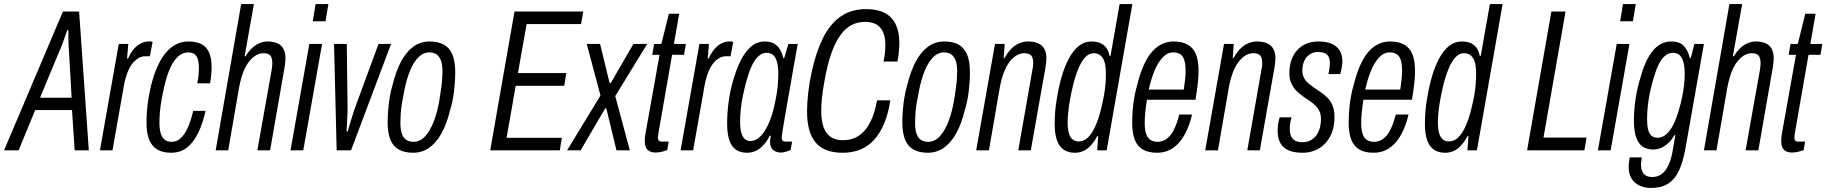

<svg xmlns="http://www.w3.org/2000/svg" viewBox="-64 -743 9027 949"><path d="M-44 0 247 -686H327L375 0H305L292 -199H110L28 0ZM134 -260H290L277 -489Q276 -500 275.5 -513Q275 -526 274.5 -540.5Q274 -555 274 -569Q274 -583 274 -594H268Q264 -580 257 -561Q250 -542 243 -522.5Q236 -503 229 -489Z M430 0 523 -526H570L564 -454H569Q583 -485 599.5 -503Q616 -521 634 -529.5Q652 -538 669 -538Q675 -538 680 -538Q685 -538 690 -535L677 -465H654Q638 -465 622 -456.5Q606 -448 592 -431Q578 -414 567 -387Q556 -360 549 -323L492 0Z M781 12Q742 12 715 -3Q688 -18 674 -51Q660 -84 660 -137Q660 -169 663 -202Q666 -235 672 -269Q682 -326 699 -375.5Q716 -425 740 -461.5Q764 -498 796 -518Q828 -538 867 -538Q906 -538 931.5 -525Q957 -512 969.5 -483.5Q982 -455 982 -409Q982 -394 980 -372.5Q978 -351 974 -331H911Q915 -348 917 -369.5Q919 -391 919 -406Q919 -434 913.5 -451Q908 -468 896.5 -476Q885 -484 866 -484Q839 -484 817 -464.5Q795 -445 778 -408.5Q761 -372 749 -319Q740 -282 734.5 -250Q729 -218 726.5 -190Q724 -162 724 -137Q724 -105 730.5 -84Q737 -63 750 -52.5Q763 -42 784 -42Q810 -42 830 -61Q850 -80 865 -114Q880 -148 891 -195H952Q939 -136 917 -89Q895 -42 862 -15Q829 12 781 12Z M1002 0 1128 -723H1191L1145 -465H1150Q1166 -491 1183.5 -507Q1201 -523 1220.5 -530.5Q1240 -538 1259 -538Q1286 -538 1306 -529.5Q1326 -521 1336.5 -502.5Q1347 -484 1347 -454Q1347 -444 1345.5 -432Q1344 -420 1342 -407L1271 0H1208L1278 -393Q1280 -404 1281 -413Q1282 -422 1282 -431Q1282 -447 1278 -458Q1274 -469 1264.5 -474.5Q1255 -480 1238 -480Q1219 -480 1201 -469.5Q1183 -459 1166.5 -438Q1150 -417 1138 -385.5Q1126 -354 1118 -312L1064 0Z M1482 -638 1496 -723H1559L1545 -638ZM1372 0 1465 -526H1528L1435 0Z M1600 0 1587 -526H1650L1654 -200Q1654 -192 1653 -173.5Q1652 -155 1651 -133.5Q1650 -112 1649 -94H1655Q1657 -103 1663 -122.5Q1669 -142 1675.5 -163.5Q1682 -185 1687 -200L1807 -526H1869L1671 0Z M1978 12Q1937 12 1908.5 -3Q1880 -18 1866 -51.5Q1852 -85 1852 -138Q1852 -185 1858 -233Q1864 -281 1877 -326Q1894 -394 1919.5 -441Q1945 -488 1980 -513Q2015 -538 2059 -538Q2101 -538 2129 -523Q2157 -508 2171.5 -475Q2186 -442 2186 -386Q2186 -339 2180 -290Q2174 -241 2160 -196Q2144 -130 2118 -83.5Q2092 -37 2057 -12.5Q2022 12 1978 12ZM1980 -42Q2012 -42 2037 -69Q2062 -96 2080 -143Q2098 -190 2108 -249Q2113 -281 2116.5 -306Q2120 -331 2121.5 -351.5Q2123 -372 2123 -390Q2123 -423 2115.5 -443.5Q2108 -464 2094 -474Q2080 -484 2058 -484Q2028 -484 2004 -460Q1980 -436 1962.5 -393Q1945 -350 1934 -293Q1927 -259 1922.5 -231Q1918 -203 1916.5 -179.5Q1915 -156 1915 -136Q1915 -103 1922 -82.5Q1929 -62 1943.5 -52Q1958 -42 1980 -42Z M2359 0 2479 -686H2819L2808 -624H2539L2496 -382H2735L2725 -319H2485L2440 -62H2713L2703 0Z M2739 0 2904 -271 2836 -526H2902L2949 -333H2955L3067 -526H3135L2977 -268L3049 0H2983L2933 -207H2927L2806 0Z M3178 11Q3158 11 3145.5 4Q3133 -3 3128 -16Q3123 -29 3123 -47Q3123 -59 3125 -73Q3127 -87 3130 -103L3196 -472H3160L3169 -526H3205L3242 -675H3293L3267 -526H3326L3317 -472H3258L3192 -94Q3191 -88 3189.5 -78.5Q3188 -69 3188 -65Q3188 -53 3192.5 -48Q3197 -43 3207 -43H3241L3234 -1Q3225 2 3215 5Q3205 8 3195.5 9.5Q3186 11 3178 11Z M3300 0 3393 -526H3440L3434 -454H3439Q3453 -485 3469.5 -503Q3486 -521 3504 -529.5Q3522 -538 3539 -538Q3545 -538 3550 -538Q3555 -538 3560 -535L3547 -465H3524Q3508 -465 3492 -456.5Q3476 -448 3462 -431Q3448 -414 3437 -387Q3426 -360 3419 -323L3362 0Z M3628 12Q3595 12 3573 -3.5Q3551 -19 3540.5 -51Q3530 -83 3530 -133Q3530 -183 3537 -236.5Q3544 -290 3558 -340Q3574 -397 3596 -442Q3618 -487 3648 -512.5Q3678 -538 3716 -538Q3745 -538 3763 -527Q3781 -516 3792 -497.5Q3803 -479 3807 -456H3812L3833 -526H3879L3857 -404Q3853 -378 3846 -338.5Q3839 -299 3831 -254.5Q3823 -210 3816 -169Q3809 -128 3804.5 -99.5Q3800 -71 3800 -64Q3800 -53 3803.5 -48Q3807 -43 3819 -43H3851L3844 -2Q3834 3 3820.5 7Q3807 11 3795 11Q3775 11 3759 -0.5Q3743 -12 3742 -41Q3742 -48 3743 -55Q3744 -62 3746 -71L3741 -73Q3726 -40 3697 -14Q3668 12 3628 12ZM3646 -46Q3666 -46 3684 -60Q3702 -74 3717 -98Q3732 -122 3744.5 -155.5Q3757 -189 3765 -228Q3772 -260 3776 -286.5Q3780 -313 3781.5 -335.5Q3783 -358 3783 -378Q3783 -412 3777 -435Q3771 -458 3758.5 -470Q3746 -482 3725 -482Q3703 -482 3684 -464.5Q3665 -447 3650.5 -414.5Q3636 -382 3624 -338Q3614 -300 3607 -265Q3600 -230 3597 -199Q3594 -168 3594 -140Q3594 -92 3607 -69Q3620 -46 3646 -46Z M4101 12Q4010 12 3967.5 -38.5Q3925 -89 3925 -193Q3925 -235 3931 -287Q3937 -339 3949 -393Q3970 -486 4003.5 -554.5Q4037 -623 4090 -660.5Q4143 -698 4218 -698Q4272 -698 4308 -679.5Q4344 -661 4362.5 -624Q4381 -587 4381 -533Q4381 -512 4379 -488.5Q4377 -465 4372 -439H4303Q4308 -462 4310 -482Q4312 -502 4312 -520Q4312 -558 4301 -583.5Q4290 -609 4268 -622Q4246 -635 4211 -635Q4176 -635 4145.5 -619.5Q4115 -604 4090 -569.5Q4065 -535 4045.5 -480.5Q4026 -426 4012 -348Q4007 -320 4003.5 -297.5Q4000 -275 3998.5 -257.5Q3997 -240 3996 -225Q3995 -210 3995 -197Q3995 -146 4007 -113.5Q4019 -81 4043 -65.5Q4067 -50 4102 -50Q4147 -50 4180 -71.5Q4213 -93 4236 -136.5Q4259 -180 4271 -247H4337Q4322 -156 4289.5 -98.5Q4257 -41 4210 -14.5Q4163 12 4101 12Z M4522 12Q4481 12 4452.5 -3Q4424 -18 4410 -51.5Q4396 -85 4396 -138Q4396 -185 4402 -233Q4408 -281 4421 -326Q4438 -394 4463.5 -441Q4489 -488 4524 -513Q4559 -538 4603 -538Q4645 -538 4673 -523Q4701 -508 4715.5 -475Q4730 -442 4730 -386Q4730 -339 4724 -290Q4718 -241 4704 -196Q4688 -130 4662 -83.5Q4636 -37 4601 -12.5Q4566 12 4522 12ZM4524 -42Q4556 -42 4581 -69Q4606 -96 4624 -143Q4642 -190 4652 -249Q4657 -281 4660.5 -306Q4664 -331 4665.5 -351.5Q4667 -372 4667 -390Q4667 -423 4659.5 -443.5Q4652 -464 4638 -474Q4624 -484 4602 -484Q4572 -484 4548 -460Q4524 -436 4506.5 -393Q4489 -350 4478 -293Q4471 -259 4466.5 -231Q4462 -203 4460.5 -179.5Q4459 -156 4459 -136Q4459 -103 4466 -82.5Q4473 -62 4487.5 -52Q4502 -42 4524 -42Z M4761 0 4854 -526H4902L4897 -456H4901Q4918 -486 4936.5 -504Q4955 -522 4976 -530Q4997 -538 5018 -538Q5046 -538 5066 -529.5Q5086 -521 5097 -502.5Q5108 -484 5108 -454Q5108 -444 5106.5 -432Q5105 -420 5103 -407L5031 0H4969L5038 -393Q5040 -404 5041.5 -413Q5043 -422 5043 -431Q5043 -447 5039 -458Q5035 -469 5025 -474.5Q5015 -480 4998 -480Q4979 -480 4961 -469.5Q4943 -459 4926.5 -438Q4910 -417 4898 -385.5Q4886 -354 4878 -312L4824 0Z M5248 12Q5217 12 5194.5 -2.5Q5172 -17 5160.5 -48.5Q5149 -80 5149 -131Q5149 -161 5151.5 -193Q5154 -225 5160 -257Q5169 -314 5183.5 -364Q5198 -414 5219 -453.5Q5240 -493 5268 -515.5Q5296 -538 5330 -538Q5355 -538 5373.5 -530.5Q5392 -523 5403.5 -507.5Q5415 -492 5420 -467H5425L5470 -723H5533L5406 0H5359L5364 -70H5359Q5343 -37 5315.5 -12.5Q5288 12 5248 12ZM5268 -44Q5294 -44 5314.5 -64.5Q5335 -85 5351 -121.5Q5367 -158 5378 -204Q5387 -240 5392.5 -270.5Q5398 -301 5400 -328Q5402 -355 5402 -379Q5402 -414 5395.5 -436Q5389 -458 5375.5 -469Q5362 -480 5342 -480Q5319 -480 5300.5 -460.5Q5282 -441 5267 -405.5Q5252 -370 5240 -323Q5231 -285 5225 -252Q5219 -219 5216 -190.5Q5213 -162 5213 -138Q5213 -90 5226.5 -67Q5240 -44 5268 -44Z M5655 12Q5614 12 5586.5 -3Q5559 -18 5545.5 -51Q5532 -84 5532 -137Q5532 -184 5538 -231.5Q5544 -279 5557 -324Q5574 -393 5599 -441Q5624 -489 5659 -513.5Q5694 -538 5738 -538Q5778 -538 5805.5 -523Q5833 -508 5846.5 -476.5Q5860 -445 5860 -393Q5860 -362 5856 -327.5Q5852 -293 5845 -250H5605Q5600 -219 5597 -190Q5594 -161 5594 -135Q5594 -103 5600.5 -82.5Q5607 -62 5621.5 -52Q5636 -42 5657 -42Q5677 -42 5694 -51.5Q5711 -61 5724 -78.5Q5737 -96 5747 -121Q5757 -146 5765 -177H5828Q5818 -134 5802 -99Q5786 -64 5765 -39.5Q5744 -15 5716.5 -1.5Q5689 12 5655 12ZM5614 -300H5787Q5791 -325 5793.5 -349Q5796 -373 5796 -393Q5796 -425 5790 -445Q5784 -465 5770.5 -474.5Q5757 -484 5735 -484Q5706 -484 5682.5 -459Q5659 -434 5642 -392.5Q5625 -351 5614 -300Z M5893 0 5986 -526H6034L6029 -456H6033Q6050 -486 6068.5 -504Q6087 -522 6108 -530Q6129 -538 6150 -538Q6178 -538 6198 -529.5Q6218 -521 6229 -502.5Q6240 -484 6240 -454Q6240 -444 6238.5 -432Q6237 -420 6235 -407L6163 0H6101L6170 -393Q6172 -404 6173.5 -413Q6175 -422 6175 -431Q6175 -447 6171 -458Q6167 -469 6157 -474.5Q6147 -480 6130 -480Q6111 -480 6093 -469.5Q6075 -459 6058.5 -438Q6042 -417 6030 -385.5Q6018 -354 6010 -312L5956 0Z M6376 12Q6341 12 6317 4.5Q6293 -3 6278.5 -17.5Q6264 -32 6257.5 -52Q6251 -72 6251 -97Q6251 -112 6253.5 -129.5Q6256 -147 6261 -163H6320Q6315 -149 6313 -133Q6311 -117 6311 -105Q6311 -85 6317.5 -70Q6324 -55 6338 -47.5Q6352 -40 6374 -40Q6395 -40 6412 -48.5Q6429 -57 6441 -72.5Q6453 -88 6459 -109Q6465 -130 6465 -155Q6465 -178 6457.5 -193.5Q6450 -209 6438 -221Q6426 -233 6411 -243Q6396 -253 6380 -264Q6367 -274 6354 -284.5Q6341 -295 6331 -309Q6321 -323 6315 -340.5Q6309 -358 6309 -382Q6309 -417 6319 -446Q6329 -475 6348 -495.5Q6367 -516 6393 -527Q6419 -538 6452 -538Q6482 -538 6504 -531.5Q6526 -525 6541 -512.5Q6556 -500 6563.5 -481.5Q6571 -463 6571 -438Q6571 -425 6568 -409Q6565 -393 6560 -377H6502Q6508 -406 6508.5 -416.5Q6509 -427 6509 -432Q6509 -452 6502 -464Q6495 -476 6482 -481Q6469 -486 6452 -486Q6430 -486 6415 -477.5Q6400 -469 6390.5 -455.5Q6381 -442 6377 -426.5Q6373 -411 6373 -396Q6373 -376 6380 -361Q6387 -346 6399 -335Q6411 -324 6425 -314Q6442 -302 6461 -289.5Q6480 -277 6496 -261Q6512 -245 6522 -222Q6532 -199 6532 -165Q6532 -121 6519 -87.5Q6506 -54 6484 -32Q6462 -10 6434 1Q6406 12 6376 12Z M6725 12Q6684 12 6656.5 -3Q6629 -18 6615.5 -51Q6602 -84 6602 -137Q6602 -184 6608 -231.5Q6614 -279 6627 -324Q6644 -393 6669 -441Q6694 -489 6729 -513.5Q6764 -538 6808 -538Q6848 -538 6875.5 -523Q6903 -508 6916.5 -476.5Q6930 -445 6930 -393Q6930 -362 6926 -327.5Q6922 -293 6915 -250H6675Q6670 -219 6667 -190Q6664 -161 6664 -135Q6664 -103 6670.5 -82.5Q6677 -62 6691.5 -52Q6706 -42 6727 -42Q6747 -42 6764 -51.5Q6781 -61 6794 -78.5Q6807 -96 6817 -121Q6827 -146 6835 -177H6898Q6888 -134 6872 -99Q6856 -64 6835 -39.5Q6814 -15 6786.5 -1.5Q6759 12 6725 12ZM6684 -300H6857Q6861 -325 6863.5 -349Q6866 -373 6866 -393Q6866 -425 6860 -445Q6854 -465 6840.5 -474.5Q6827 -484 6805 -484Q6776 -484 6752.5 -459Q6729 -434 6712 -392.5Q6695 -351 6684 -300Z M7078 12Q7047 12 7024.5 -2.5Q7002 -17 6990.5 -48.5Q6979 -80 6979 -131Q6979 -161 6981.5 -193Q6984 -225 6990 -257Q6999 -314 7013.5 -364Q7028 -414 7049 -453.5Q7070 -493 7098 -515.5Q7126 -538 7160 -538Q7185 -538 7203.5 -530.5Q7222 -523 7233.5 -507.5Q7245 -492 7250 -467H7255L7300 -723H7363L7236 0H7189L7194 -70H7189Q7173 -37 7145.5 -12.5Q7118 12 7078 12ZM7098 -44Q7124 -44 7144.5 -64.5Q7165 -85 7181 -121.5Q7197 -158 7208 -204Q7217 -240 7222.5 -270.5Q7228 -301 7230 -328Q7232 -355 7232 -379Q7232 -414 7225.5 -436Q7219 -458 7205.5 -469Q7192 -480 7172 -480Q7149 -480 7130.5 -460.5Q7112 -441 7097 -405.5Q7082 -370 7070 -323Q7061 -285 7055 -252Q7049 -219 7046 -190.5Q7043 -162 7043 -138Q7043 -90 7056.5 -67Q7070 -44 7098 -44Z M7484 0 7604 -686H7674L7565 -63H7778L7767 0Z M7944 -638 7958 -723H8021L8007 -638ZM7834 0 7927 -526H7990L7897 0Z M8097 186Q8066 186 8040.5 174.5Q8015 163 8000.5 140Q7986 117 7986 82Q7986 74 7987 63.5Q7988 53 7991 35H8051Q8050 45 8048.5 53.5Q8047 62 8047 69Q8047 92 8054 106Q8061 120 8073.5 126Q8086 132 8102 132Q8128 132 8147.5 118.5Q8167 105 8180.5 78Q8194 51 8202 11Q8206 -10 8209.5 -32Q8213 -54 8217 -75H8212Q8200 -53 8183 -37Q8166 -21 8147 -12.5Q8128 -4 8107 -4Q8076 -4 8054.5 -19Q8033 -34 8022.5 -65.5Q8012 -97 8012 -146Q8012 -199 8020 -253Q8028 -307 8043 -355Q8067 -445 8105 -491.5Q8143 -538 8196 -538Q8240 -538 8260.5 -514Q8281 -490 8288 -456H8293L8311 -526H8358L8267 -11Q8255 57 8234.5 100.5Q8214 144 8180.5 165Q8147 186 8097 186ZM8129 -62Q8146 -62 8160.5 -71Q8175 -80 8188 -96.5Q8201 -113 8212 -137.5Q8223 -162 8232 -192Q8242 -225 8249 -257Q8256 -289 8259.5 -319.5Q8263 -350 8263 -378Q8263 -412 8257 -435Q8251 -458 8238.5 -470Q8226 -482 8205 -482Q8185 -482 8167.5 -468.5Q8150 -455 8136.5 -429Q8123 -403 8112 -366Q8101 -331 8093 -294.5Q8085 -258 8081 -223Q8077 -188 8077 -156Q8077 -123 8082 -102.5Q8087 -82 8099 -72Q8111 -62 8129 -62Z M8358 0 8484 -723H8547L8501 -465H8506Q8522 -491 8539.5 -507Q8557 -523 8576.5 -530.5Q8596 -538 8615 -538Q8642 -538 8662 -529.5Q8682 -521 8692.5 -502.5Q8703 -484 8703 -454Q8703 -444 8701.5 -432Q8700 -420 8698 -407L8627 0H8564L8634 -393Q8636 -404 8637 -413Q8638 -422 8638 -431Q8638 -447 8634 -458Q8630 -469 8620.5 -474.5Q8611 -480 8594 -480Q8575 -480 8557 -469.5Q8539 -459 8522.5 -438Q8506 -417 8494 -385.5Q8482 -354 8474 -312L8420 0Z M8795 11Q8775 11 8762.5 4Q8750 -3 8745 -16Q8740 -29 8740 -47Q8740 -59 8742 -73Q8744 -87 8747 -103L8813 -472H8777L8786 -526H8822L8859 -675H8910L8884 -526H8943L8934 -472H8875L8809 -94Q8808 -88 8806.5 -78.5Q8805 -69 8805 -65Q8805 -53 8809.5 -48Q8814 -43 8824 -43H8858L8851 -1Q8842 2 8832 5Q8822 8 8812.5 9.5Q8803 11 8795 11Z"/></svg>

Font: Archivo ExtraCondensed Light
Style: Italic
Weight: 300
Width: 2
Italic angle: -10°
Designer: Hector Gatti
Foundry: Omnibus-Type
Version: Version 2.001